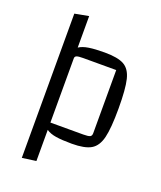

<svg xmlns="http://www.w3.org/2000/svg" viewBox="-153 -762 870 1037"><g transform="rotate(20 282.0 -243.0)"><path d="M498 -250Q498 -137 484.5 -82Q471 -27 435 -6Q399 15 325 15Q269 15 234 9.5Q199 4 178 -11V168L98 179V-650L178 -665V-484Q199 -498 234 -503.5Q269 -509 325 -509Q400 -509 436 -489Q472 -469 485 -415.5Q498 -362 498 -250ZM415 -441H225Q198 -441 188 -437Q178 -433 178 -422V-53H367Q396 -53 405.5 -58Q415 -63 415 -78Z"/></g></svg>

Font: Changa Light
Style: Regular
Weight: 300
Designer: Eduardo Rodriguez Tunni
Foundry: Eduardo Rodriguez Tunni
Version: Version 2.002; ttfautohint (v1.5) -l 8 -r 50 -G 110 -x 14 -H